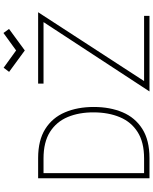

<svg xmlns="http://www.w3.org/2000/svg" viewBox="96 -1002 906 1138"><g transform="rotate(-90 549.0 -433.0)"><path d="M61.5 -660H181Q286.5 -660 353.5 -617.8Q420.5 -575.5 452.2 -501Q484 -426.5 484 -330.5Q484 -234 452.5 -159.5Q421 -85 354 -42.5Q287 0 181 0H61.5ZM92 -628V-32H179Q275 -32 335 -70Q395 -108 423.2 -175Q451.5 -242 452 -329.5Q452.5 -417 424.5 -484.2Q396.5 -551.5 336 -589.8Q275.5 -628 179 -628ZM622.5 -660H1045.5L637.5 -32H1024V0H576L987 -628H622.5ZM819 -739 692 -832 716.5 -864.5 819 -790.5 922.5 -865.5 946.5 -832.5Z"/></g></svg>

Font: League Spartan Thin Thin
Style: Regular
Weight: 250
Version: Version 2.002